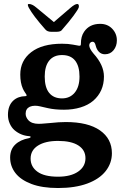

<svg xmlns="http://www.w3.org/2000/svg" viewBox="-20 -702 618 966"><path d="M31 91Q31 50 56.5 25.5Q82 1 126 -7Q134 -9 134 -13Q134 -17 126 -17Q85 -20 53 -47Q38 -60 29 -80.5Q20 -101 20 -124Q20 -171 47 -196Q59 -207 74.5 -212.5Q90 -218 106 -218Q119 -218 111 -229Q110 -231 105 -238Q100 -245 95 -256Q82 -285 82 -327Q82 -397 137 -439.5Q192 -482 292 -482Q324 -482 346.5 -477.5Q369 -473 377 -472H380Q384 -472 385.5 -474Q387 -476 387 -482Q387 -519 403 -542Q430 -582 484 -582Q521 -582 544.5 -557.5Q568 -533 568 -499Q568 -470 551.5 -449.5Q535 -429 508 -429Q490 -429 478 -441Q466 -453 461 -474Q457 -492 446 -492Q439 -492 434 -487Q429 -482 429 -474Q429 -458 450 -433Q503 -375 503 -317Q503 -242 449 -195Q423 -173 385 -161.5Q347 -150 302 -150Q255 -150 220.5 -158Q186 -166 181 -167Q168 -170 156 -170Q142 -170 130 -165Q109 -155 109 -130Q109 -113 122 -98Q139 -79 174 -79Q189 -79 207.5 -81Q226 -83 232 -83Q277 -88 311 -88Q423 -88 483 -46Q543 -4 543 69Q543 119 511.5 159Q480 199 419 221.5Q358 244 272 244Q192 244 138 223.5Q84 203 57.5 168.5Q31 134 31 91ZM272 187Q336 187 373 161.5Q410 136 410 94Q410 53 374.5 30Q339 7 272 7Q208 7 171 30.5Q134 54 134 96Q134 137 168.5 162Q203 187 272 187ZM292 -207Q332 -207 356 -236Q380 -265 380 -317Q380 -369 358 -397Q336 -425 292 -425Q250 -425 227.5 -397Q205 -369 205 -317Q205 -262 227.5 -234.5Q250 -207 292 -207ZM164 -663 251 -591 335 -663Q357 -682 369 -682Q374 -682 376 -677Q378 -672 376 -664Q372 -653 350 -623Q328 -593 292 -552Q286 -542 264 -542H238Q218 -542 208 -554Q146 -624 125 -663Q120 -673 120 -677Q120 -682 126 -682Q142 -682 164 -663Z"/></svg>

Font: Raigarh Medium
Style: Regular
Weight: 500
Designer: jaikishan Patel
Foundry: MagicType
Version: Version 1.000